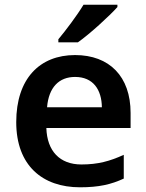

<svg xmlns="http://www.w3.org/2000/svg" viewBox="-20 -786 621 816"><path d="M479 -756V-766H335C308 -721 259 -656 228 -619V-606H311C361 -641 446 -719 479 -756ZM299 -552C149 -552 49 -452 49 -267C49 -82 161 10 320 10C400 10 452 -2 506 -27V-128C447 -101 396 -87 326 -87C234 -87 180 -144 177 -242H535V-306C535 -461 445 -552 299 -552ZM299 -459C376 -459 412 -405 413 -330H180C187 -415 231 -459 299 -459Z"/></svg>

Font: Noto Sans Gunjala Gondi Semibold
Style: Regular
Weight: 400
Designer: Ek Type
Foundry: Ek Type
Version: Version 1.004